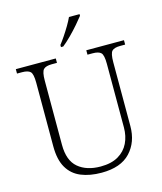

<svg xmlns="http://www.w3.org/2000/svg" viewBox="-134 -1029 961 1137"><g transform="rotate(-15 346.0 -460.5)"><path d="M347 10Q275 10 221.5 -12Q168 -34 139 -83.5Q110 -133 110 -215V-605Q110 -659 95.5 -673Q81 -687 45 -687H14V-714H259V-687H227Q191 -687 176.5 -672.5Q162 -658 162 -604V-210Q162 -114 213.5 -70.5Q265 -27 351 -27Q417 -27 459.5 -52Q502 -77 522.5 -119.5Q543 -162 543 -215V-605Q543 -659 528.5 -673Q514 -687 478 -687H446V-714H677V-687H646Q610 -687 596 -672.5Q582 -658 582 -604V-213Q582 -115 523.5 -52.5Q465 10 347 10ZM306 -784Q321 -803 338.5 -829Q356 -855 372 -882Q388 -909 398 -931H463V-921Q450 -904 425 -875Q400 -846 371.5 -817.5Q343 -789 320 -771H306Z"/></g></svg>

Font: Noto Serif Tibetan ExtraLight
Style: Regular
Weight: 200
Designer: Monotype Design Team
Foundry: Monotype Imaging Inc.
Version: Version 2.103; ttfautohint (v1.8.4.7-5d5b)